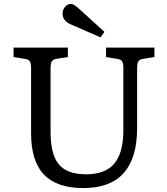

<svg xmlns="http://www.w3.org/2000/svg" viewBox="-20 -942 850 976"><path d="M404 14Q269 14 203.5 -54.5Q138 -123 138 -265V-596Q138 -621 131.5 -630.5Q125 -640 105 -643L49 -652V-700H325V-652L267 -643Q249 -640 243 -629.5Q237 -619 237 -592V-272Q237 -157 279 -106.5Q321 -56 418 -56Q515 -56 561 -110.5Q607 -165 607 -279V-596Q607 -621 600.5 -630.5Q594 -640 574 -643L519 -652V-700H765V-652L708 -643Q689 -640 683 -630Q677 -620 677 -592V-291Q677 14 404 14ZM491 -752 340 -818Q321 -826 309.5 -839.5Q298 -853 298 -874Q298 -891 310 -906.5Q322 -922 341 -922Q350 -922 358.5 -916Q367 -910 380 -899L511 -780Z"/></svg>

Font: Text Regular
Style: Regular
Weight: 400
Designer: Latin by Veronika Burian and Jose Scaglione. Greek by Irene Vlachou. Cyrillic by Vera Evstafieva.
Foundry: TypeTogether
Version: Version 3.002